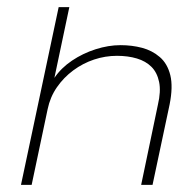

<svg xmlns="http://www.w3.org/2000/svg" viewBox="-20 -520 503 540"><path d="M39 0H69L114 -213Q121 -247 140 -274.5Q159 -302 186 -322Q213 -342 244.5 -352.5Q276 -363 309 -363Q340 -363 365 -355.5Q390 -348 406 -332Q422 -316 427.5 -289.5Q433 -263 424 -225L377 0H409L457 -226Q467 -276 459 -308.5Q451 -341 429.5 -359.5Q408 -378 379.5 -385.5Q351 -393 319 -393Q285 -393 249 -381.5Q213 -370 182.5 -349.5Q152 -329 133 -301L175 -500H145Z"/></svg>

Font: Advent Pro ExtraLight
Style: Italic
Weight: 250
Italic angle: -12°
Version: Version 3.000